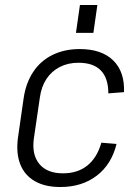

<svg xmlns="http://www.w3.org/2000/svg" viewBox="-20 -744 550 771"><path d="M222 7Q161 7 120 -16.5Q79 -40 61.5 -84Q44 -128 52 -190L75 -350Q84 -411 113.5 -455.5Q143 -500 191 -523.5Q239 -547 300 -547Q388 -547 434.5 -501.5Q481 -456 478 -374L415 -369Q415 -430 385 -461Q355 -492 295 -492Q253 -492 220 -475Q187 -458 166.5 -427Q146 -396 140 -352L116 -188Q107 -123 138 -85.5Q169 -48 233 -48Q292 -48 331 -79.5Q370 -111 387 -171L448 -166Q428 -84 368.5 -38.5Q309 7 222 7ZM371 -724 355 -612H285L301 -724Z"/></svg>

Font: Pathway Extreme SemiCondensed ExtraLight
Style: Italic
Weight: 250
Width: 4
Italic angle: -8°
Version: Version 1.001;gftools[0.9.26]